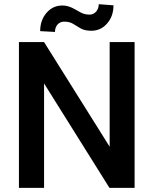

<svg xmlns="http://www.w3.org/2000/svg" viewBox="-20 -916 749 936"><path d="M514.6 -710.9V-200.7L194.8 -710.9H72.3V0H194.8V-509.3L513.7 0H636.2V-710.9ZM461.4 -895.5C461.4 -865.7 441.4 -844.7 416.5 -844.7C399.9 -844.7 384.8 -848.6 371.6 -856C344.7 -871.1 319.3 -889.2 283.7 -889.2C252.9 -889.2 227.1 -877 206.5 -853C186 -829.1 175.8 -799.3 175.8 -764.2L248 -760.3C248 -791 267.6 -810.5 292.5 -810.5C310.1 -810.5 324.7 -807.1 336.4 -799.8C348.1 -792.5 360.4 -784.7 373.5 -777.3C386.7 -770 403.8 -766.1 425.3 -766.1C456.1 -766.1 481.9 -777.8 502.4 -801.8C522.9 -825.2 533.2 -854.5 533.2 -890.1Z"/></svg>

Font: Vazirmatn Medium
Style: Regular
Weight: 500
Designer: Saber Rastikerdar
Foundry: Saber Rastikerdar
Version: Version 33.003